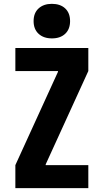

<svg xmlns="http://www.w3.org/2000/svg" viewBox="-20 -980 540 1000"><path d="M60 0V-120L282 -606V-610H60V-730H440V-610L218 -124V-120H440V0ZM250.5 -780Q207 -780 181 -804Q155 -828 155 -870Q155 -912.4 181.1 -936.2Q207.2 -960 250 -960Q294 -960 319.5 -936.2Q345 -912.4 345 -870Q345 -828 319.5 -804Q294 -780 250.5 -780Z"/></svg>

Font: M PLUS 1 Code
Style: Regular
Weight: 400
Designer: Coji Morishita
Foundry: UNDERFOREST DESIGN
Version: Version 1.005